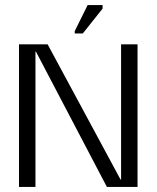

<svg xmlns="http://www.w3.org/2000/svg" viewBox="-20 -738 621 758"><path d="M458 -563H523V0H402L122 -534H120V0H55V-563H168L456 -29H458ZM307 -606H275V-615L326 -718H385V-704Z"/></svg>

Font: Darker Grotesque Light Medium
Style: Regular
Weight: 500
Version: Version 1.000;gftools[0.9.28]